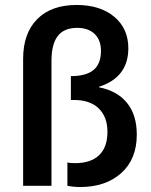

<svg xmlns="http://www.w3.org/2000/svg" viewBox="-20 -747 606 772"><path d="M496 -553Q496 -436 378 -398V-396Q451 -382 490.5 -333.5Q530 -285 530 -206Q530 -107 467.5 -51Q405 5 302 5Q276 5 251 0V-94Q261 -91 282 -91Q345 -91 378.5 -123Q412 -155 412 -217Q412 -277 377 -311Q342 -345 278 -345H265V-441Q327 -441 356.5 -466Q386 -491 386 -542Q386 -586 360.5 -610.5Q335 -635 290 -635Q238 -635 212.5 -602.5Q187 -570 187 -502V0H73V-510Q73 -613 129.5 -670Q186 -727 288 -727Q383 -727 439.5 -679.5Q496 -632 496 -553Z"/></svg>

Font: CST
Style: Medium
Weight: 500
Version: Version 1.00